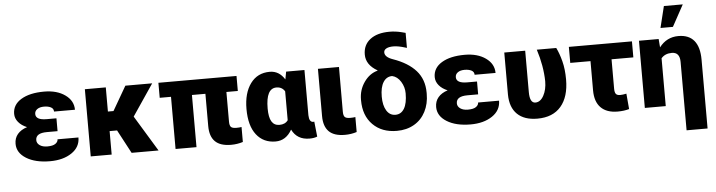

<svg xmlns="http://www.w3.org/2000/svg" viewBox="-54 -1041 5607 1504"><g transform="rotate(-5 2749.5 -289.5)"><path d="M209.5 -164.1Q209.5 -139.2 232.2 -123.3Q254.9 -107.4 292 -107.4Q335.4 -107.4 355.7 -121.8Q376 -136.2 376 -156.2H540.5Q540.5 -80.6 473.6 -35.4Q406.7 9.8 303.2 9.8Q188 9.8 116.7 -34.4Q45.4 -78.6 45.4 -149.4Q45.4 -194.3 71.5 -225.3Q97.7 -256.3 146.5 -272Q103.5 -289.6 79.1 -319.1Q54.7 -348.6 54.7 -383.8Q54.7 -455.6 122.1 -496.6Q189.5 -537.6 303.2 -537.6Q404.3 -537.6 468.3 -491.9Q532.2 -446.3 532.2 -375H367.7Q367.7 -398.4 346.4 -409.4Q325.2 -420.4 292.5 -420.4Q258.8 -420.4 239 -406.2Q219.2 -392.1 219.2 -368.7Q219.2 -320.8 304.7 -320.8H381.8V-219.7H297.9Q209.5 -219.7 209.5 -164.1Z M846.7 -184.6H788.1V0H623.5V-528.3H788.1V-338.4H832L941.9 -528.3H1152.8L985.8 -281.2L1156.7 0H944.8Z M1815.9 -410.2H1726.1V-176.8Q1726.1 -147 1736.8 -135.3Q1747.6 -123.5 1779.3 -123.5Q1803.7 -123.5 1820.3 -126.5V-8.8Q1775.9 5.4 1727.5 5.4Q1642.6 5.4 1601.8 -34.9Q1561 -75.2 1561 -156.2V-410.2H1455.1V0H1290.5V-410.2H1201.7V-528.3H1815.9Z M2350.1 -528.3V-172.4Q2351.6 -117.7 2383.8 -117.7Q2389.2 -117.7 2391.6 -119.1L2404.3 0Q2379.4 10.3 2343.3 10.3Q2245.6 10.3 2205.1 -72.3Q2158.7 9.8 2076.7 9.8Q1981.4 9.8 1926.3 -60.8Q1871.1 -131.3 1871.1 -263.2Q1871.1 -388.7 1926 -463.4Q1981 -538.1 2077.6 -538.1Q2151.4 -538.1 2194.8 -467.8L2206.1 -528.3ZM2036.6 -252.9Q2036.6 -183.1 2056.9 -150.1Q2077.1 -117.2 2118.2 -117.2Q2163.1 -117.2 2185.1 -147.9V-375Q2163.1 -411.1 2119.1 -411.1Q2036.6 -411.1 2036.6 -252.9Z M2621.6 -528.3 2621.1 -176.8Q2621.1 -147 2631.8 -135.3Q2642.6 -123.5 2674.3 -123.5Q2698.7 -123.5 2715.3 -126.5V-8.8Q2670.9 5.4 2622.6 5.4Q2537.1 5.4 2496.6 -35.2Q2456.1 -75.7 2456.1 -156.2V-528.3Z M2831.5 -607.4Q2831.5 -683.1 2887 -726.1Q2942.4 -769 3039.6 -769Q3085.4 -769 3130.9 -757.8L3165 -749V-630.9L3150.4 -635.3Q3097.2 -651.9 3059.6 -651.9Q3024.4 -651.9 3004.6 -641.1Q2984.9 -630.4 2984.9 -610.8Q2984.9 -573.7 3048.3 -551.8Q3165.5 -510.7 3226.6 -441.9Q3287.6 -373 3288.1 -270V-258.8Q3288.1 -180.7 3256.3 -119.1Q3224.6 -57.6 3166 -23.9Q3107.4 9.8 3030.3 9.8Q2913.1 9.8 2842 -61.3Q2771 -132.3 2771 -253.4V-258.8Q2771 -335.4 2814 -396.2Q2856.9 -457 2920.9 -473.6L2918.9 -476.6Q2831.5 -526.9 2831.5 -607.4ZM2935.1 -267.6Q2935.1 -198.7 2960.2 -157.7Q2985.4 -116.7 3030.3 -116.7Q3074.7 -116.7 3099.4 -157.7Q3124 -198.7 3124 -277.3Q3124 -326.7 3097.7 -369.4Q3071.3 -412.1 3030.3 -421.4Q2985.8 -421.4 2960.4 -381.3Q2935.1 -341.3 2935.1 -267.6Z M3516.6 -164.1Q3516.6 -139.2 3539.3 -123.3Q3562 -107.4 3599.1 -107.4Q3642.6 -107.4 3662.8 -121.8Q3683.1 -136.2 3683.1 -156.2H3847.7Q3847.7 -80.6 3780.8 -35.4Q3713.9 9.8 3610.4 9.8Q3495.1 9.8 3423.8 -34.4Q3352.5 -78.6 3352.5 -149.4Q3352.5 -194.3 3378.7 -225.3Q3404.8 -256.3 3453.6 -272Q3410.6 -289.6 3386.2 -319.1Q3361.8 -348.6 3361.8 -383.8Q3361.8 -455.6 3429.2 -496.6Q3496.6 -537.6 3610.4 -537.6Q3711.4 -537.6 3775.4 -491.9Q3839.4 -446.3 3839.4 -375H3674.8Q3674.8 -398.4 3653.6 -409.4Q3632.3 -420.4 3599.6 -420.4Q3565.9 -420.4 3546.1 -406.2Q3526.4 -392.1 3526.4 -368.7Q3526.4 -320.8 3611.8 -320.8H3689V-219.7H3605Q3516.6 -219.7 3516.6 -164.1Z M4085.9 -528.3V-202.6Q4085.9 -116.7 4130.4 -116.7Q4169.9 -116.7 4195.6 -163.6Q4221.2 -210.4 4221.2 -276.4Q4219.2 -396.5 4177.2 -528.3H4330.1Q4352.5 -483.4 4368.9 -420.2Q4385.3 -356.9 4385.3 -276.4Q4385.3 -139.6 4321 -64.7Q4256.8 10.3 4135.3 10.3Q4032.7 10.3 3977.5 -43.2Q3922.4 -96.7 3921.4 -197.3V-528.3Z M4925.3 -402.3H4753.9V-171.4Q4753.9 -141.6 4763.7 -129.6Q4773.4 -117.7 4796.9 -117.7Q4816.4 -117.7 4846.2 -124L4856.9 -2Q4816.9 9.8 4766.6 9.8Q4680.2 9.8 4634.3 -36.6Q4588.4 -83 4588.4 -172.4V-402.3H4429.2V-528.3H4925.3Z M5135.3 -528.3 5140.6 -462.4Q5198.7 -538.1 5291 -538.1Q5373 -538.1 5414.6 -487.5Q5456.1 -437 5456.1 -337.9V203.1H5291V-334.5Q5291 -411.1 5228 -411.1Q5174.8 -411.1 5145 -376V0H4980.5V-528.3ZM5198.7 -782.2H5347.2L5254.9 -613.3H5157.2Z"/></g></svg>

Font: Sadagaat-English
Style: Regular
Weight: 900
Designer: Ahmed alsheikh
Foundry: Ahmed alsheikh Design
Version: Version 2.137;January 17, 2018;FontCreator 11.0.0.2408 64-bi